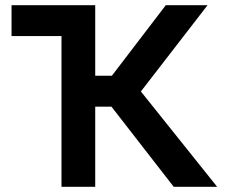

<svg xmlns="http://www.w3.org/2000/svg" viewBox="-20 -720 876 740"><path d="M218 -581H24.5V-700H347ZM649.5 0 364.5 -367 619 -700H780L523 -367.5L817 0ZM217 0V-700H347V-428H477.5V-309H347V0Z"/></svg>

Font: Geologica Roman Medium
Style: Regular
Weight: 500
Designer: Sindre Bremnes, Frode Helland
Foundry: Monokrom Skriftforlag AS
Version: Version 1.010;gftools[0.9.28]